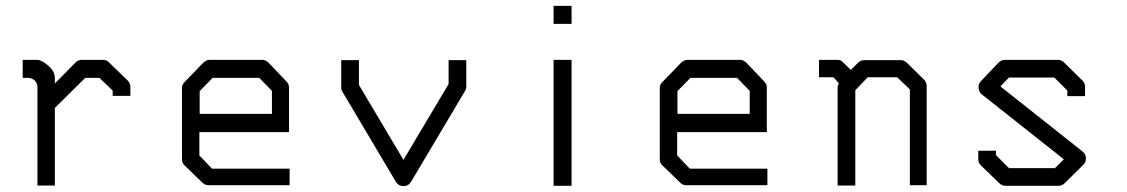

<svg xmlns="http://www.w3.org/2000/svg" viewBox="-20 -679 3820 651"><path d="M166 -313V-50H107V-384Q107 -395.5 98 -406Q87.5 -415 75 -415H57V-476H106Q121 -476 143.5 -456.5Q166 -437 166 -415V-396L235 -466Q245 -476 256 -476H329Q342.5 -476 350 -467L413 -406Q422 -397 422 -384V-354H362V-372L317 -415H269Z M656 -231V-152L699 -107H962V-51H687Q675 -51 667 -59L605 -119Q597 -127 597 -140V-382Q597 -392 607 -402L668 -465Q679 -476 690 -476H871Q881 -476 892 -465L951 -403Q960 -394 960 -383V-231ZM657 -293H902V-371L859 -415H701L657 -370Z M1197 -391 1348 -137 1501 -394V-475H1561V-386Q1561 -377.5 1557 -371L1374 -63Q1365 -48 1348 -48Q1331 -48 1322 -63L1141 -368Q1137 -374.5 1137 -383V-475H1197Z M1857 -659H1918V-598H1857ZM1857 -476H1918V-49H1857Z M2276 -231V-152L2319 -107H2582V-51H2307Q2295 -51 2287 -59L2225 -119Q2217 -127 2217 -140V-382Q2217 -392 2227 -402L2288 -465Q2299 -476 2310 -476H2491Q2501 -476 2512 -465L2571 -403Q2580 -394 2580 -383V-231ZM2277 -293H2522V-371L2479 -415H2321L2277 -370Z M2865 -442 2889 -466Q2898 -475 2910 -475H3034Q3046 -475 3054 -467L3113 -409Q3122 -400 3122 -388V-51H3065V-376L3022 -417H2922L2880 -373V-50H2820V-385Q2820 -387 2824 -397L2806 -417H2757V-476H2820Q2832 -476 2839 -467Z M3599 -372 3555 -416H3401L3372 -386L3651 -165Q3662 -155.5 3662 -143Q3662 -129 3653 -120L3590 -58Q3581 -49 3569 -49H3389Q3377 -49 3368 -58L3306 -118Q3297 -127 3297 -140V-168H3357V-153L3401 -109H3557L3587 -139L3309 -359Q3299.5 -365.5 3298 -381V-384.5Q3298 -396 3306 -404L3366 -467Q3375 -476 3388 -476H3567Q3579 -476 3588 -467L3650 -406Q3659 -397 3659 -385V-353H3599Z"/></svg>

Font: IBM 3270
Style: Regular
Weight: 400
Monospace: yes
Version: Version 2.3.1